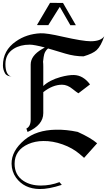

<svg xmlns="http://www.w3.org/2000/svg" viewBox="-25 -1043 755 1332"><path d="M698.4 -791.6Q675.3 -723.2 645.3 -695.3Q618.9 -671.1 554.7 -652.1Q492.6 -652.1 428.4 -671.1L337.4 -698.4Q322.1 -703.2 308.4 -706.8Q289.5 -691.6 282.1 -667.9Q277.4 -652.1 273.7 -614.7Q275.3 -602.6 275.3 -579.5V-446.3Q318.9 -487.4 394.7 -508.4Q448.4 -523.2 487.4 -522.6Q552.1 -521.1 599.5 -457.4L518.9 -395.8Q507.4 -402.6 478.9 -425.3Q442.6 -455.3 405.8 -455.3Q340.5 -455.3 275.3 -403.7V-258.4Q275.3 -175.3 166.3 -127.4L157.9 -151.1Q187.9 -165.8 187.9 -213.7V-595.3Q187.9 -656.8 266.8 -702.6L285.8 -713.7Q211.6 -733.2 181.6 -733.2Q115.8 -733.2 70 -704.7Q12.6 -668.9 12.6 -598.4Q12.6 -522.1 55.8 -510.5Q35.8 -515.8 32.1 -516.8Q16.8 -522.6 10 -534.2Q-4.7 -560.5 -4.7 -588.4Q-4.7 -693.7 85.3 -755.8Q158.4 -807.4 255.8 -812.1Q298.4 -814.2 410 -788.4Q550.5 -756.8 603.7 -756.8Q674.2 -756.8 698.4 -791.6ZM648.9 -48.9 558.4 52.1 527.9 25.8Q478.9 -16.3 409.7 -41.1Q340.5 -65.8 275.3 -64.7Q218.4 -64.2 171.6 -43.7Q76.3 -1.6 76.3 93.2Q76.3 171.6 137.4 211.6Q186.3 244.2 258.4 244.2Q325.3 244.2 387.4 220.5L403.7 239.5Q311.6 269.5 249.5 268.4Q142.6 266.8 86.3 189.5Q56.3 147.4 55.3 93.2Q54.2 3.7 145.3 -72.6Q227.4 -141.1 363.2 -143.2Q435.8 -144.7 514.2 -127.9Q605.3 -86.8 648.9 -48.9ZM501.1 -868.4 463.2 -867.9 390 -995.3Q384.7 -988.4 381.1 -982.1L310 -868.4L231.1 -868.9L322.1 -1023.2L412.1 -1022.6Z"/></svg>

Font: MM Bagan
Style: Regular
Weight: 400
Designer: Khon Soe Zaw Thu
Version: Version 1.00 July 10, 2016, initial release